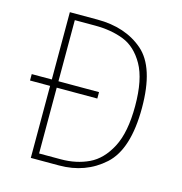

<svg xmlns="http://www.w3.org/2000/svg" viewBox="-102 -775 825 868"><g transform="rotate(15 310.5 -341.0)"><path d="M340 -367V-337H25V-367H119ZM248 -682Q380 -682 463 -610Q546 -538 546 -348Q546 -154 460.5 -77Q375 0 251 0H119V-682ZM245 -653H150V-29H252Q324 -29 382 -56.5Q440 -84 477 -154.5Q514 -225 514 -348Q514 -473 476 -540Q438 -607 379.5 -630Q321 -653 245 -653Z"/></g></svg>

Font: Firava
Style: Regular
Weight: 400
Designer: Carrois Corporate & Edenspiekermann AG
Foundry: Greg Finn Gibson
Version: Version 5.000